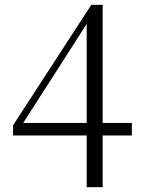

<svg xmlns="http://www.w3.org/2000/svg" viewBox="-20 -756 587 795"><path d="M339 19H405V-195H526V-247H405V-736H358L34 -237V-195H339ZM76 -247 216 -465 339 -657V-247Z"/></svg>

Font: Noto Serif CJK HK Light
Style: Regular
Weight: 300
Designer: Ryoko NISHIZUKA 西塚涼子 (kana & ideographs); Frank Grießhammer (Latin, Greek & Cyrillic); Wenlong ZHANG 张文龙 (bopomofo); San
Foundry: Adobe
Version: Version 2.001;hotconv 1.1.0;makeotfexe 2.6.0